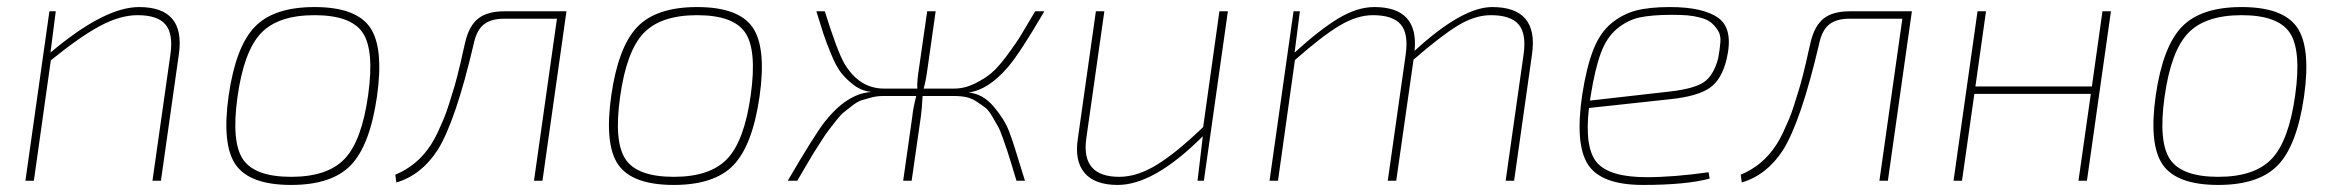

<svg xmlns="http://www.w3.org/2000/svg" viewBox="-20 -512 6624 544"><path d="M138 -480 123 -363Q276 -492 374 -492Q505 -492 487 -360L436 0H412L463 -359Q471 -417 448.5 -443Q426 -469 370 -469Q320 -469 262.5 -438Q205 -407 124 -341L76 0H52L120 -480Z M871 -492Q988 -492 1028 -435Q1068 -378 1048 -238Q1028 -100 974 -44Q920 12 805 12Q688 12 648 -45Q608 -102 628 -242Q648 -380 702 -436Q756 -492 871 -492ZM653 -238Q635 -110 668.5 -60.5Q702 -11 805 -11Q908 -11 956.5 -62Q1005 -113 1023 -242Q1041 -370 1007.5 -419.5Q974 -469 871 -469Q768 -469 719.5 -418Q671 -367 653 -238Z M1585 -480 1517 0H1493L1558 -459H1408Q1371 -459 1350.5 -442.5Q1330 -426 1322 -387Q1271 -169 1220 -87Q1174 -16 1103 5L1100 -17Q1163 -43 1201 -102Q1211 -117 1220 -136.5Q1229 -156 1236.5 -173.5Q1244 -191 1251.5 -215Q1259 -239 1264 -255Q1269 -271 1275.5 -296Q1282 -321 1284.5 -332.5Q1287 -344 1292 -366Q1297 -388 1298 -392Q1309 -439 1335 -459.5Q1361 -480 1409 -480Z M1955 -492Q2072 -492 2112 -435Q2152 -378 2132 -238Q2112 -100 2058 -44Q2004 12 1889 12Q1772 12 1732 -45Q1692 -102 1712 -242Q1732 -380 1786 -436Q1840 -492 1955 -492ZM1737 -238Q1719 -110 1752.5 -60.5Q1786 -11 1889 -11Q1992 -11 2040.5 -62Q2089 -113 2107 -242Q2125 -370 2091.5 -419.5Q2058 -469 1955 -469Q1852 -469 1803.5 -418Q1755 -367 1737 -238Z M2724 -250Q2765 -246 2795.5 -210Q2826 -174 2839 -140Q2852 -106 2875 -29Q2881 -10 2884 0H2860Q2856 -13 2847 -43Q2838 -73 2834 -84.5Q2830 -96 2821.5 -120.5Q2813 -145 2807 -155Q2801 -165 2791 -182.5Q2781 -200 2771 -207.5Q2761 -215 2747.5 -224Q2734 -233 2718.5 -236.5Q2703 -240 2684 -240H2594Q2592 -202 2589 -181L2563 0H2539L2565 -183Q2567 -205 2576 -240H2482Q2465 -240 2449.5 -236Q2434 -232 2421.5 -228Q2409 -224 2394.5 -212.5Q2380 -201 2371 -194Q2362 -187 2348 -169Q2334 -151 2327 -142Q2320 -133 2305 -109.5Q2290 -86 2284 -76.5Q2278 -67 2261.5 -38.5Q2245 -10 2239 0H2212Q2288 -130 2316 -166Q2379 -246 2446 -251V-252Q2420 -255 2398.5 -271.5Q2377 -288 2363 -306Q2349 -324 2334.5 -359.5Q2320 -395 2313 -416.5Q2306 -438 2293 -480H2317Q2352 -367 2373 -331Q2415 -261 2485 -261H2579Q2578 -284 2584 -320L2607 -480H2631L2608 -318Q2603 -281 2597 -261H2683Q2713 -261 2741.5 -275Q2770 -289 2789.5 -305.5Q2809 -322 2835.5 -358Q2862 -394 2874 -414.5Q2886 -435 2913 -480H2939Q2869 -360 2835 -321Q2780 -257 2724 -250Z M3459 -480 3391 0H3373L3388 -126Q3250 12 3147 12Q3082 12 3053 -22Q3024 -56 3034 -120L3085 -480H3109L3058 -121Q3042 -11 3151 -11Q3202 -11 3257.5 -45Q3313 -79 3389 -152L3435 -480Z M3663 -480 3648 -363Q3718 -427 3771.5 -459.5Q3825 -492 3874 -492Q4000 -492 3988 -368Q4123 -492 4208 -492Q4339 -492 4321 -360L4270 0H4246L4297 -359Q4305 -417 4282.5 -443Q4260 -469 4204 -469Q4159 -469 4110.5 -439.5Q4062 -410 3985 -343L3936 0H3912L3963 -359Q3971 -417 3948.5 -443Q3926 -469 3870 -469Q3825 -469 3775.5 -439.5Q3726 -410 3649 -342L3601 0H3577L3645 -480Z M4821 -24 4824 -6Q4757 12 4635 12Q4517 12 4479.5 -45.5Q4442 -103 4463 -244Q4475 -321 4494 -370Q4513 -419 4545 -445.5Q4577 -472 4615 -482Q4653 -492 4711 -492Q4807 -492 4849.5 -460.5Q4892 -429 4872 -344Q4858 -286 4823.5 -262.5Q4789 -239 4713 -231L4482 -206Q4469 -92 4505 -51Q4541 -10 4645 -10Q4723 -10 4821 -24ZM4485 -227 4714 -253Q4781 -261 4808 -279.5Q4835 -298 4848 -346Q4853 -373 4854.5 -393Q4856 -413 4847 -426.5Q4838 -440 4827.5 -448.5Q4817 -457 4798 -462Q4779 -467 4761 -468.5Q4743 -470 4718 -470Q4660 -470 4625.5 -462.5Q4591 -455 4561.5 -430.5Q4532 -406 4515.5 -361Q4499 -316 4487 -241Z M5397 -480 5329 0H5305L5370 -459H5220Q5183 -459 5162.5 -442.5Q5142 -426 5134 -387Q5083 -169 5032 -87Q4986 -16 4915 5L4912 -17Q4975 -43 5013 -102Q5023 -117 5032 -136.5Q5041 -156 5048.5 -173.5Q5056 -191 5063.5 -215Q5071 -239 5076 -255Q5081 -271 5087.5 -296Q5094 -321 5096.5 -332.5Q5099 -344 5104 -366Q5109 -388 5110 -392Q5121 -439 5147 -459.5Q5173 -480 5221 -480Z M5961 -480 5893 0H5869L5904 -246H5574L5539 0H5515L5583 -480H5607L5577 -267H5907L5937 -480Z M6331 -492Q6448 -492 6488 -435Q6528 -378 6508 -238Q6488 -100 6434 -44Q6380 12 6265 12Q6148 12 6108 -45Q6068 -102 6088 -242Q6108 -380 6162 -436Q6216 -492 6331 -492ZM6113 -238Q6095 -110 6128.5 -60.5Q6162 -11 6265 -11Q6368 -11 6416.5 -62Q6465 -113 6483 -242Q6501 -370 6467.5 -419.5Q6434 -469 6331 -469Q6228 -469 6179.5 -418Q6131 -367 6113 -238Z"/></svg>

Font: Exo 2.0 Thin
Style: Italic
Weight: 250
Italic angle: -8°
Designer: Natanael Gama
Version: Version 1.001;PS 001.001;hotconv 1.0.70;makeotf.lib2.5.58329